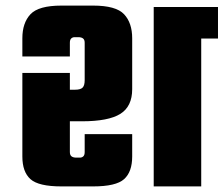

<svg xmlns="http://www.w3.org/2000/svg" viewBox="-20 -667 800 687"><path d="M60 -406H230V-123Q230 -112 236 -107.5Q242 -103 253 -103H266Q273 -103 278 -107.5Q283 -112 283 -123V-187H453V-107Q453 -52 424 -26Q395 0 313 0H200Q118 0 89 -26Q60 -52 60 -107ZM313 -647Q395 -647 424 -616Q453 -585 453 -530V-348Q453 -286 410.5 -259.5Q368 -233 273 -233H217V-346H249Q268 -346 275.5 -353.5Q283 -361 283 -380V-514Q283 -525 277 -529.5Q271 -534 260 -534H247Q240 -534 235 -529.5Q230 -525 230 -514V-465H60V-530Q60 -585 89 -616Q118 -647 200 -647ZM530 -642H760V-529H700V0H530Z"/></svg>

Font: Teko Light
Style: Bold
Weight: 700
Version: Version 2.000;gftools[0.9.28.dev9+g7d2139d.d20230707]